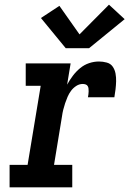

<svg xmlns="http://www.w3.org/2000/svg" viewBox="-20 -801 553 821"><path d="M21 0V-96H98L154 -434H90V-530H282L267 -439Q278 -459 291.5 -477Q305 -495 322.5 -509.5Q340 -524 361 -531Q382 -538 403 -538Q420 -538 436.5 -533.5Q453 -529 462 -516Q471 -503 474 -486.5Q477 -470 476.5 -453Q476 -436 474 -419Q472 -402 469 -385H356Q357 -391 358 -397Q359 -403 359 -409.5Q359 -416 358.5 -422Q358 -428 355 -433Q352 -438 346 -440Q340 -442 334 -442Q319 -442 306 -433.5Q293 -425 284 -413Q275 -401 269 -387Q263 -373 258.5 -359.5Q254 -346 250.5 -332Q247 -318 245 -303L211 -96H289V0ZM261 -595 155 -724 234 -776 320 -654 446 -781 513 -719 361 -595Z"/></svg>

Font: Iosevka Curly Slab Oblique
Style: Bold
Weight: 700
Italic angle: -9°
Monospace: yes
Designer: Belleve Invis
Foundry: Belleve Invis
Version: Version 11.1.0; ttfautohint (v1.8.3)